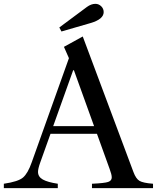

<svg xmlns="http://www.w3.org/2000/svg" viewBox="-44 -980 817 1000"><path d="M527 -100 461 -283H219L165 -132Q154 -101 154 -85Q154 -59 179 -45Q204 -31 257 -23V0H-24V-23Q51 -34 76 -55.5Q101 -77 121 -134L315 -677L289 -736L387 -790L651 -84Q664 -49 682.5 -38Q701 -27 753 -23V0H435V-23Q501 -26 519.5 -32.5Q538 -39 538 -56Q538 -71 527 -100ZM341 -614H337L233 -323H446ZM276 -816 265 -837 409 -944Q431 -960 453 -960Q470 -960 483 -947.5Q496 -935 496 -917Q496 -880 428 -860Z"/></svg>

Font: Libre Caslon Text
Style: Regular
Weight: 400
Designer: Pablo Impallari, Rodrigo Fuenzalida
Foundry: Pablo Impallari, Rodrigo Fuenzalida
Version: Version 1.002